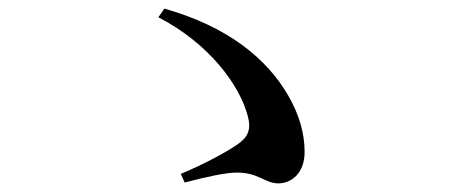

<svg xmlns="http://www.w3.org/2000/svg" viewBox="-20 -580 1040 445"><path d="M399 -177 408 -157C462 -171 503 -180 530 -180C579 -180 594 -155 625 -155C654 -155 686 -177 686 -228C686 -270 674 -315 646 -362C598 -443 510 -518 361 -560L347 -540C465 -479 535 -383 554 -312C563 -280 555 -262 530 -245C502 -226 452 -199 399 -177Z"/></svg>

Font: Noto Serif CJK SC SemiBold
Style: Regular
Weight: 600
Designer: Ryoko NISHIZUKA 西塚涼子 (kana & ideographs); Frank Grießhammer (Latin, Greek & Cyrillic); Wenlong ZHANG 张文龙 (bopomofo); San
Foundry: Adobe
Version: Version 2.001;hotconv 1.1.0;makeotfexe 2.6.0